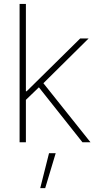

<svg xmlns="http://www.w3.org/2000/svg" viewBox="-20 -727 502 981"><path d="M80.1 -707H112.3V-260.7H116.2L389.6 -530.3H432.6L201.7 -301.8L442.4 0H401.4L178.7 -280.8L112.3 -216.8V0H80.1ZM230.5 55.7H264.6L210.9 234.4H185.5Z"/></svg>

Font: Pretendard Std Thin
Style: Regular
Weight: 100
Designer: Base glyphs from Inter by Rasmus Andersson; Hangeul glyphs from Noto Sans CJK(Source Han Sans) by Jang Soo-young and Kan
Foundry: Kil Hyung-jin
Version: Version 1.309